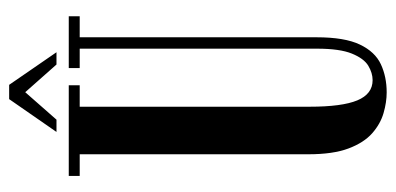

<svg xmlns="http://www.w3.org/2000/svg" viewBox="-248 -626 886 430"><g transform="rotate(-90 195.0 -411.0)"><path d="M203 12Q181 12 156.8 5Q132.5 -2 111.5 -20.5Q90.5 -39 77.5 -73.5Q64.5 -108 64.5 -163.5V-675.5H16V-700H219V-675.5H171V-160.5Q171 -88 185.2 -53.8Q199.5 -19.5 230.5 -19.5Q246.5 -19.5 262.8 -29.2Q279 -39 290 -66Q301 -93 301 -144V-675.5H257.5V-700H373.5V-675.5H326.5V-145Q326.5 -82 310.2 -48Q294 -14 266 -1Q238 12 203 12ZM114.5 -727.5 188 -833.5H220L293 -727.5H265.5L203.5 -797.5L142 -727.5Z"/></g></svg>

Font: Imbue 50pt SemiBold
Style: Regular
Weight: 600
Designer: Tyler Finck
Foundry: Etcetera Type Company
Version: Version 1.102; ttfautohint (v1.8.3)